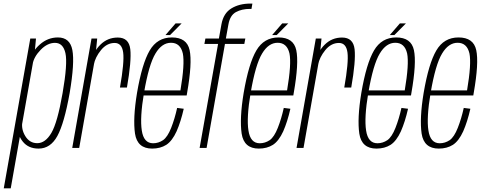

<svg xmlns="http://www.w3.org/2000/svg" viewBox="-80 -806 2636 1046"><path d="M-59.5 220H-21.5L108.5 -515L116 -596H85ZM130 3.5Q195 3.5 232.5 -65.2Q270 -134 299.5 -299Q327.5 -465 314.2 -533.5Q301 -602 235.5 -602Q180.5 -602 137.2 -563.8Q94 -525.5 87 -484.5L97.5 -455.5Q104.5 -496.5 141.5 -534.5Q178.5 -572.5 219.5 -572.5Q264 -572.5 276.5 -516.2Q289 -460 261 -299Q233 -138 200 -82Q167 -26 123 -26Q81.5 -26 58 -64.2Q34.5 -102.5 42 -144L21 -114Q13.5 -73 44 -34.8Q74.5 3.5 130 3.5Z M573.5 -329H611.5Q637 -474 629.8 -537.8Q622.5 -601.5 561.5 -601.5Q506 -601.5 466.8 -562.5Q427.5 -523.5 418.5 -469.5L431 -453Q438.5 -494 470.2 -533Q502 -572 544.5 -572Q584 -572 591 -520Q598 -468 573.5 -329ZM313.5 0H351.5L440.5 -504.5L449.5 -596H418.5Z M749 3.5 754 -25.5Q703 -25.5 692.5 -95Q681.5 -164.5 704.5 -300.5Q731 -455.5 767 -514.5Q802 -573 851.5 -573Q902.5 -573 916 -515Q927.5 -458.5 903 -313.5H700.5L696 -286H937Q938.5 -294 939.5 -301Q968 -463.5 953 -533Q938 -602 856.5 -602Q777 -602 735.5 -531Q694 -460.5 666.5 -300Q643.5 -160.5 655.5 -78Q668 3.5 749 3.5ZM754 -25.5 749 3.5Q793.5 3.5 826 -17Q858 -38 882 -90.5Q905 -143 921 -213.5L885 -218Q872 -159 852.5 -109.5Q833 -60 808.5 -42.5Q783 -25.5 754 -25.5ZM821.5 -615H846.5L909.5 -678.5H876.5Z M1007.5 0H1045.5L1145.5 -566.5H1251L1256.5 -596H1150.5L1164.5 -673.5Q1173.5 -723 1205.5 -740.2Q1237.5 -757.5 1281.5 -757.5H1290L1295 -786.5H1284Q1223.5 -786.5 1180.5 -760.2Q1137.5 -734 1126.5 -674L1112.5 -596H1039L1033.5 -566.5H1108Z M1330 3.5 1335 -25.5Q1284 -25.5 1273.5 -95Q1262.5 -164.5 1285.5 -300.5Q1312 -455.5 1348 -514.5Q1383 -573 1432.5 -573Q1483.5 -573 1497 -515Q1508.5 -458.5 1484 -313.5H1281.5L1277 -286H1518Q1519.5 -294 1520.5 -301Q1549 -463.5 1534 -533Q1519 -602 1437.5 -602Q1358 -602 1316.5 -531Q1275 -460.5 1247.5 -300Q1224.5 -160.5 1236.5 -78Q1249 3.5 1330 3.5ZM1335 -25.5 1330 3.5Q1374.5 3.5 1407 -17Q1439 -38 1463 -90.5Q1486 -143 1502 -213.5L1466 -218Q1453 -159 1433.5 -109.5Q1414 -60 1389.5 -42.5Q1364 -25.5 1335 -25.5ZM1402.5 -615H1427.5L1490.5 -678.5H1457.5Z M1795.5 -329H1833.5Q1859 -474 1851.8 -537.8Q1844.5 -601.5 1783.5 -601.5Q1728 -601.5 1688.8 -562.5Q1649.5 -523.5 1640.5 -469.5L1653 -453Q1660.5 -494 1692.2 -533Q1724 -572 1766.5 -572Q1806 -572 1813 -520Q1820 -468 1795.5 -329ZM1535.5 0H1573.5L1662.5 -504.5L1671.5 -596H1640.5Z M1971 3.5 1976 -25.5Q1925 -25.5 1914.5 -95Q1903.5 -164.5 1926.5 -300.5Q1953 -455.5 1989 -514.5Q2024 -573 2073.5 -573Q2124.5 -573 2138 -515Q2149.5 -458.5 2125 -313.5H1922.5L1918 -286H2159Q2160.5 -294 2161.5 -301Q2190 -463.5 2175 -533Q2160 -602 2078.5 -602Q1999 -602 1957.5 -531Q1916 -460.5 1888.5 -300Q1865.5 -160.5 1877.5 -78Q1890 3.5 1971 3.5ZM1976 -25.5 1971 3.5Q2015.5 3.5 2048 -17Q2080 -38 2104 -90.5Q2127 -143 2143 -213.5L2107 -218Q2094 -159 2074.5 -109.5Q2055 -60 2030.5 -42.5Q2005 -25.5 1976 -25.5ZM2043.5 -615H2068.5L2131.5 -678.5H2098.5Z M2310.5 3.5 2315.5 -25.5Q2264.5 -25.5 2254 -95Q2243 -164.5 2266 -300.5Q2292.5 -455.5 2328.5 -514.5Q2363.5 -573 2413 -573Q2464 -573 2477.5 -515Q2489 -458.5 2464.5 -313.5H2262L2257.5 -286H2498.5Q2500 -294 2501 -301Q2529.5 -463.5 2514.5 -533Q2499.5 -602 2418 -602Q2338.5 -602 2297 -531Q2255.5 -460.5 2228 -300Q2205 -160.5 2217 -78Q2229.5 3.5 2310.5 3.5ZM2315.5 -25.5 2310.5 3.5Q2355 3.5 2387.5 -17Q2419.5 -38 2443.5 -90.5Q2466.5 -143 2482.5 -213.5L2446.5 -218Q2433.5 -159 2414 -109.5Q2394.5 -60 2370 -42.5Q2344.5 -25.5 2315.5 -25.5Z"/></svg>

Font: Anybody Condensed ExtraLight
Style: Italic
Weight: 250
Width: 3
Italic angle: -10°
Version: Version 1.113;gftools[0.9.25]